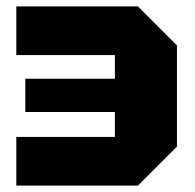

<svg xmlns="http://www.w3.org/2000/svg" viewBox="-20 -580 608 600"><path d="M411 0H31V-152H339V-230H59V-334H339V-408H31V-560H411L533 -438V-122Z"/></svg>

Font: Tektur ExtraBold
Style: Regular
Weight: 800
Designer: Adam Jagosz
Foundry: Adam Jagosz
Version: Version 1.005;gftools[0.9.30]